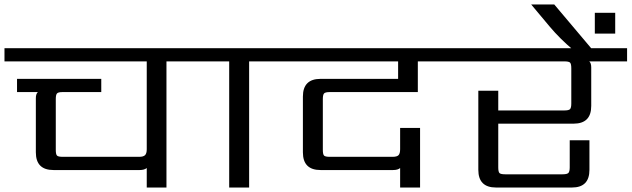

<svg xmlns="http://www.w3.org/2000/svg" viewBox="-40 -837 2819 857"><path d="M863 -622V-563H703V0H615V-87Q604 -78 583 -78H199Q120 -78 120 -157V-399Q120 -418 129 -426H36V-485H412V-426H239Q220 -426 214.5 -420Q209 -414 209 -395V-168Q209 -148 214.5 -142.5Q220 -137 240 -137H581Q600 -137 607.5 -144.5Q615 -152 615 -171V-563H-20V-622Z M1232 -622V-563H1072V0H983V-563H823V-622Z M1825 -426H1432Q1412 -426 1406.5 -420Q1401 -414 1401 -395V-168Q1401 -148 1406.5 -142.5Q1412 -137 1432 -137H1712Q1732 -137 1739 -144.5Q1746 -152 1746 -171V-266H1835V0H1746V-87Q1736 -78 1714 -78H1391Q1312 -78 1312 -157V-406Q1312 -485 1391 -485H1737V-563H1192V-622H1995V-563H1825Z M2759 -622V-563H2590Q2599 -556 2599 -536V-364Q2599 -285 2520 -285H2184V-90Q2184 -70 2189.5 -64.5Q2195 -59 2215 -59H2471Q2491 -59 2497 -65Q2503 -71 2503 -90V-211H2591V-79Q2591 0 2513 0H2174Q2095 0 2095 -79V-432H2184V-344H2479Q2499 -344 2504.5 -350Q2510 -356 2510 -375V-532Q2510 -552 2504.5 -557.5Q2499 -563 2479 -563H1955V-622Z M2615 -687V-780H2706V-687ZM2607 -612H2521Q2460 -663 2413 -719L2331 -817H2434Z"/></svg>

Font: Sarpanch
Style: Regular
Weight: 400
Designer: Manushi Parikh (Devanagari and Latin), Jyotish Sonowal (Devanagari)
Foundry: Indian Type Foundry
Version: Version 2.004;PS 1.0;hotconv 1.0.78;makeotf.lib2.5.61930; tt